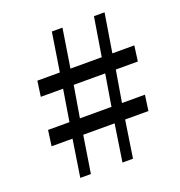

<svg xmlns="http://www.w3.org/2000/svg" viewBox="-137 -886 941 1003"><g transform="rotate(-20 333.5 -385.0)"><path d="M171 -206.5H54.5L66.5 -293H185.5L214 -468.5H90L102 -554H227L261 -769.5H320L286 -554H460L495 -769.5H554L519 -554H641L629.5 -468.5H507L477.5 -293H605L593 -206.5H463.5L432 0H373.5L405 -206.5H230.5L198 0H139ZM419 -293 448 -468.5H273L243.5 -293Z"/></g></svg>

Font: Merriweather 20pt SemiBold
Style: Italic
Weight: 600
Italic angle: -7.8°
Version: Version 2.101